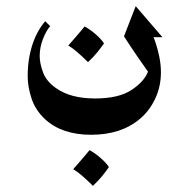

<svg xmlns="http://www.w3.org/2000/svg" viewBox="-20 -220 608 624"><path d="M479 -99Q481 -95 486.5 -78.5Q492 -62 497.5 -36.5Q503 -11 503 15Q503 61 484.5 100.5Q466 140 435 166Q374 218 276 218Q181 218 126 167Q95 138 82.5 100Q70 62 70 28Q70 -29 86 -77Q101 -121 127 -151L143 -135Q130 -120 119.5 -93Q109 -66 109 -38Q109 -14 120 15.5Q131 45 163 67Q210 100 289 100Q365 100 406.5 73Q448 46 461 13Q453 2 428.5 -33.5Q404 -69 383 -102L421 -200L508 -99ZM318 -79Q309 -66 297 -51Q285 -36 266 -18Q225 -59 202 -72Q244 -120 255 -134Q272 -125 290.5 -109Q309 -93 318 -79ZM334 323Q325 336 313 351Q301 366 282 384Q241 343 218 330Q260 282 271 268Q288 277 306.5 293Q325 309 334 323Z"/></svg>

Font: Katibeh
Style: Regular
Weight: 400
Designer: Arabic design by Kourosh Beigpour, Latin design by Eduardo Tunni, engineering by Lasse Fister
Version: Version 1.000